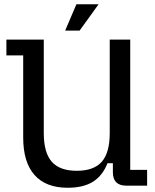

<svg xmlns="http://www.w3.org/2000/svg" viewBox="-20 -877 732 907"><path d="M299.6 10Q196.6 10 143.1 -50.3Q89.6 -110.6 89.6 -227V-615.4H10.2V-690H186.8V-248.2Q186.8 -156 224.5 -113.1Q262.2 -70.2 342.4 -70.2Q423.6 -70.2 461 -113.1Q498.4 -156 498.4 -248.2V-690H595.2V-74.6H675V0H576.6Q513.2 0 513.2 -63.8V-106H487.8Q464.6 -47 419.1 -18.5Q373.6 10 299.6 10ZM287.8 -732.4 341 -857H445.8L356 -732.4Z"/></svg>

Font: Mozilla Headline ExtraLight
Style: Regular
Weight: 200
Designer: Studio DRAMA
Foundry: Studio DRAMA
Version: Version 1.000